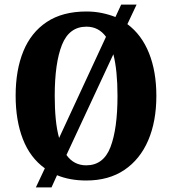

<svg xmlns="http://www.w3.org/2000/svg" viewBox="-20 -775 748 835"><path d="M175 -43Q111 -89 79.5 -170Q48 -251 48 -359Q48 -470 81.5 -552Q115 -634 183.5 -679.5Q252 -725 356 -725Q391 -725 422.5 -718.5Q454 -712 482 -701L507 -755H574L534 -670Q596 -624 628 -544Q660 -464 660 -358Q660 -247 624.5 -164.5Q589 -82 521 -36Q453 10 355 10Q284 10 228 -13L204 40H136ZM441 -615Q409 -659 356 -659Q281 -659 249.5 -580Q218 -501 218 -358Q218 -303 222.5 -257Q227 -211 237 -175ZM355 -56Q430 -56 460.5 -135.5Q491 -215 491 -358Q491 -413 486.5 -458.5Q482 -504 473 -539L269 -101Q301 -56 355 -56Z"/></svg>

Font: Noto Serif Tamil Condensed ExtraBold
Style: Regular
Weight: 800
Width: 3
Designer: Indian Type Foundry, Tom Grace, and the Monotype Design Team
Foundry: Monotype Imaging Inc.
Version: Version 2.004; ttfautohint (v1.8.4.7-5d5b)